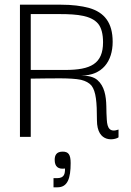

<svg xmlns="http://www.w3.org/2000/svg" viewBox="-20 -583 560 818"><path d="M111 0V-248C207 -249 281 -252 325 -243C345 -238 360 -230 370 -218C389 -193 393 -148 393 -71C393 30 471 13 485 2V-31C448 -18 437 -37 435 -73C434 -90 433 -110 433 -131C432 -174 425 -216 395 -242C380 -255 357 -261 326 -261C416 -261 460 -322 460 -405C460 -486 425 -530 360 -549C327 -558 287 -563 240 -563H65V0ZM111 -523H234C313 -523 369 -516 398 -482C412 -465 419 -438 419 -403C419 -311 366 -285 258 -285H111ZM225 215C268 215 281 177 281 112C281 76 272 63 247 63C220 63 213 79 213 98C213 127 228 139 257 135C257 156 255 176 223 176H208V215Z"/></svg>

Font: OSH Darker Grotesque
Style: Regular
Weight: 400
Designer: Gabriel Lam
Foundry: TypeRant
Version: Version 1.000;Glyphs 3.1.1 (3148)